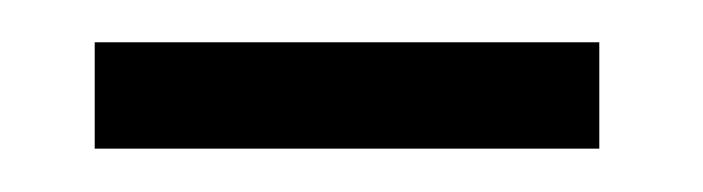

<svg xmlns="http://www.w3.org/2000/svg" viewBox="-20 -358 326 89"><path d="M257.8 -289.1H23.9V-338.4H257.8Z"/></svg>

Font: TypoPRO Roboto
Style: Regular
Weight: 300
Designer: Google
Version: Version 2.136; 2016